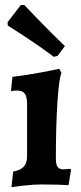

<svg xmlns="http://www.w3.org/2000/svg" viewBox="-20 -756 333 787"><path d="M91 -115V-329Q91 -360 81.5 -372.5Q72 -385 49 -385Q41 -385 34 -384Q27 -383 25 -382L31 -441Q89 -448 147.5 -459Q206 -470 223 -474L232 -457Q222 -435 215.5 -338Q209 -241 209 -106Q209 -82 216 -72Q223 -62 239 -62Q248 -62 256.5 -63Q265 -64 268 -64L271 -60L261 3Q249 2 217 1Q185 0 150 0Q119 0 79 4.5Q39 9 27 11L34 -53Q64 -58 77.5 -73Q91 -88 91 -115ZM79 -736Q93 -721 144 -668.5Q195 -616 246 -567L216 -527L201 -523Q143 -566 86 -603.5Q29 -641 12 -651L11 -665L65 -735Z"/></svg>

Font: Sahitya
Style: Bold
Weight: 700
Designer: Juan Pablo del Peral
Foundry: Juan Pablo del Peral (http://www.huertatipografica.com)
Version: Version 1.001;PS 001.000;hotconv 1.0.70;makeotf.lib2.5.58329